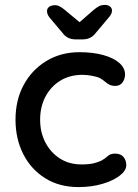

<svg xmlns="http://www.w3.org/2000/svg" viewBox="-20 -750 559 780"><path d="M303 -538Q357 -538 399 -526.5Q441 -515 464.5 -494.5Q488 -474 488 -447Q488 -430 478 -415.5Q468 -401 448 -401Q434 -401 424.5 -406Q415 -411 407 -418Q399 -425 387 -432Q376 -438 354.5 -442Q333 -446 316 -446Q263 -446 224.5 -422Q186 -398 164.5 -357Q143 -316 143 -264Q143 -212 164.5 -171Q186 -130 223.5 -106Q261 -82 311 -82Q341 -82 360 -86.5Q379 -91 393 -98Q408 -107 418.5 -116.5Q429 -126 448 -126Q470 -126 481.5 -112.5Q493 -99 493 -79Q493 -57 466.5 -36.5Q440 -16 396 -3Q352 10 299 10Q221 10 163.5 -26Q106 -62 74.5 -124Q43 -186 43 -264Q43 -343 76 -404.5Q109 -466 168 -502Q227 -538 303 -538ZM287 -590Q254 -590 235 -615L182 -678Q171 -691 171 -705Q171 -716 180 -722.5Q189 -729 205 -729Q220 -729 243 -710L315 -650L293 -651L361 -710Q373 -720 382.5 -725Q392 -730 407 -730Q419 -730 427 -723.5Q435 -717 435 -707Q435 -701 432 -694Q429 -687 421 -678L368 -615Q349 -590 316 -590Z"/></svg>

Font: Quicksand Light SemiBold
Style: Regular
Weight: 600
Version: Version 3.006